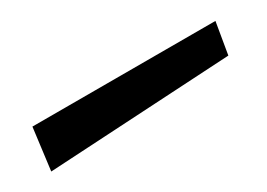

<svg xmlns="http://www.w3.org/2000/svg" viewBox="-16 -149 608 437"><g transform="rotate(-30 287.5 70.0)"><path d="M40 125 54 15H535L521 98Z"/></g></svg>

Font: Joti One
Style: Regular
Weight: 400
Designer: Eduardo Rodriguez Tunni
Foundry: Eduardo Rodriguez Tunni
Version: Version 1.002; ttfautohint (v1.8.4.7-5d5b);gftools[0.9.24]